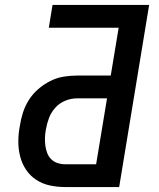

<svg xmlns="http://www.w3.org/2000/svg" viewBox="-20 -755 640 775"><path d="M243 0Q211 0 181 -6.5Q151 -13 126.5 -29Q102 -45 85.5 -69.5Q69 -94 61.5 -123Q54 -152 54 -183.5Q54 -215 60 -246Q64 -273 72.5 -300Q81 -327 96.5 -351.5Q112 -376 134.5 -395.5Q157 -415 183 -428Q209 -441 236.5 -445.5Q264 -450 291 -450H427L459 -643H177L192 -735H582L461 0ZM243 -92H368L412 -358H291Q267 -358 243.5 -348.5Q220 -339 203 -320Q186 -301 177.5 -278Q169 -255 165 -231Q162 -215 161.5 -199Q161 -183 163 -167.5Q165 -152 170.5 -137.5Q176 -123 186.5 -112.5Q197 -102 212 -97Q227 -92 243 -92Z"/></svg>

Font: Iosevka SS04 SmBd Ex Obl
Style: Regular
Weight: 600
Width: 7
Italic angle: -9°
Monospace: yes
Designer: Belleve Invis
Foundry: Belleve Invis
Version: Version 19.0.0; ttfautohint (v1.8.4)